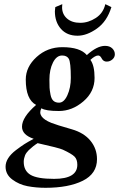

<svg xmlns="http://www.w3.org/2000/svg" viewBox="-20 -666 573 924"><path d="M161.1 22.9Q159.2 23.9 151.1 29.5Q143.1 35.2 139.6 38.1Q136.2 41 129.2 47.1Q122.1 53.2 117.9 57.1Q113.8 61 108.4 68.1Q103 75.2 100.6 81.5Q98.1 87.9 96.2 95.9Q94.2 104 94.2 112.8Q94.2 155.8 126.7 175.3Q159.2 194.8 240.2 194.8Q352.1 194.8 352.1 127Q352.1 101.1 338.6 87.6Q325.2 74.2 282.2 54.2Q264.2 45.9 161.1 22.9ZM435.1 -291Q435.1 -224.1 381.1 -178Q327.1 -131.8 263.2 -131.8Q200.2 -131.8 179.2 -145Q156.7 -103 227.1 -74.7Q250 -65.4 325.2 -43.9Q384.3 -26.9 415.5 11.5Q446.8 49.8 446.8 100.1Q446.8 169.9 378.4 203.9Q310.1 237.8 199.2 237.8Q153.3 237.8 112.5 230Q71.8 222.2 39.3 198Q6.8 173.8 6.8 136.2Q6.8 115.2 19.5 95.2Q32.2 75.2 56.6 56.6Q81.1 38.1 97.4 27.6Q113.8 17.1 142.1 2Q85.9 -17.1 85.9 -56.2Q85.9 -102.1 153.8 -161.1Q104 -187 104 -283.2Q104 -344.2 156 -391.6Q208 -439 279.8 -439Q365.7 -439 397.9 -400.9Q446.8 -445.3 485.4 -445.3Q507.8 -445.3 520.3 -433.1Q532.7 -420.9 532.7 -404.8Q532.7 -390.1 520.8 -379.9Q508.8 -369.6 494.1 -369.6Q490.7 -369.6 487.5 -370.1Q484.4 -370.6 481.9 -372.1Q479.5 -373.5 477.8 -374.5Q476.1 -375.5 474.1 -377.9Q472.2 -380.4 471.4 -381.6Q470.7 -382.8 469 -385.5Q467.3 -388.2 466.8 -389.2Q460.9 -398.9 452.1 -398.9Q438 -398.9 415 -377.9Q435.1 -351.1 435.1 -291ZM320.8 -291Q320.8 -366.2 311 -383.3Q301.8 -398.9 278.8 -398.9Q252 -398.9 234.9 -365Q217.8 -331.1 217.8 -282.2Q217.8 -256.3 218.5 -243.7Q219.2 -231 223.1 -210.4Q227.1 -189.9 237.1 -180.9Q247.1 -171.9 264.2 -171.9Q288.1 -171.9 304.4 -208Q320.8 -244.1 320.8 -291ZM279.8 -646Q278.8 -640.1 278.8 -630.9Q278.8 -597.7 302.5 -576.9Q326.2 -556.2 366.2 -556.2Q405.3 -556.2 441.2 -579.6Q477.1 -603 486.8 -646L516.1 -631.8Q495.1 -563 446.5 -528.6Q397.9 -494.1 353 -494.1Q302.2 -494.1 273.2 -527.1Q244.1 -560.1 244.1 -611.8Q244.1 -617.7 246.1 -631.8Z"/></svg>

Font: Linux Libertine
Style: Semibold Italic
Weight: 600
Italic angle: -11.5°
Designer: Philipp H. Poll
Foundry: Philipp H. Poll
Version: Version 5.1.2 ; ttfautohint (v0.9)